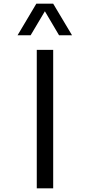

<svg xmlns="http://www.w3.org/2000/svg" viewBox="-20 -1020 493 1040"><path d="M176.8 -1000H268.1L370.1 -829.1H299.8L223.1 -959L146 -829.1H75.2ZM179.2 -750H268.1V0H179.2Z"/></svg>

Font: Oakes Grotesk
Style: Regular
Weight: 400
Designer: Samuel Oakes
Foundry: Samuel Oakes
Version: Version 1.0 | wf-rip DC20170320